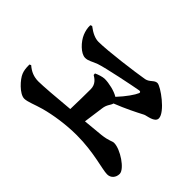

<svg xmlns="http://www.w3.org/2000/svg" viewBox="-124 -992 1247 1247"><g transform="rotate(45 500.0 -368.0)"><path d="M49 -207C49 -172 52 -153 60 -133C74 -97 138 -26 182 -26C212 -26 259 -48 313 -63C389 -84 494 -100 591 -100C749 -100 864 -59 910 -59C944 -59 966 -86 966 -119C966 -163 857 -236 798 -236C780 -236 766 -221 702 -214L565 -201L584 -339C589 -380 609 -392 614 -414C695 -446 754 -476 806 -503C821 -511 891 -515 891 -554C891 -610 753 -710 722 -710C694 -710 683 -678 647 -671C572 -658 347 -628 262 -628C231 -628 198 -643 160 -672L148 -667C147 -641 153 -616 162 -594C181 -548 234 -493 274 -493C304 -493 322 -509 361 -523C412 -541 620 -583 671 -592C682 -594 688 -588 684 -579C674 -554 639 -503 592 -453C559 -474 499 -487 462 -487C441 -487 410 -476 391 -467L392 -454C412 -442 444 -421 444 -375C444 -325 443 -257 441 -190C324 -179 208 -170 168 -170C126 -170 92 -184 60 -212Z"/></g></svg>

Font: Noto Serif CJK HK Black
Style: Regular
Weight: 900
Designer: Ryoko NISHIZUKA 西塚涼子 (kana & ideographs); Frank Grießhammer (Latin, Greek & Cyrillic); Wenlong ZHANG 张文龙 (bopomofo); San
Foundry: Adobe
Version: Version 2.001;hotconv 1.1.0;makeotfexe 2.6.0